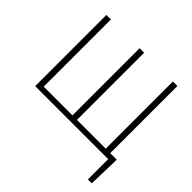

<svg xmlns="http://www.w3.org/2000/svg" viewBox="-203 -864 1257 1257"><g transform="rotate(45 425.0 -235.5)"><path d="M98 0H774V188H810L816 -14V-37H756V-659H714V-37H448V-659H406V-37H140V-659H98Z"/></g></svg>

Font: Source Sans Pro Light
Style: Regular
Weight: 300
Designer: Paul D. Hunt
Foundry: Adobe Systems Incorporated
Version: Version 3.006;hotconv 1.0.111;makeotfexe 2.5.65597